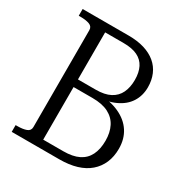

<svg xmlns="http://www.w3.org/2000/svg" viewBox="-166 -835 914 961"><g transform="rotate(30 291.0 -355.0)"><path d="M302 -710Q353 -710 392.5 -698Q432 -686 459.5 -663Q487 -640 501 -607Q515 -574 515 -534Q515 -485 491 -447.5Q467 -410 420 -388.5Q373 -367 304 -363L358 -392V-356L310 -384Q386 -381 437.5 -357.5Q489 -334 516 -292.5Q543 -251 543 -195Q543 -149 527.5 -113Q512 -77 482.5 -51.5Q453 -26 410 -13Q367 0 311 0H36V-39H46Q78 -39 98 -46.5Q118 -54 118 -75V-635Q118 -656 98 -663.5Q78 -671 46 -671H36V-710ZM175 -393H294Q346 -393 378 -410Q410 -427 425 -458.5Q440 -490 440 -533Q440 -576 425 -605.5Q410 -635 379 -650Q348 -665 299 -665H192V-45H308Q362 -45 396.5 -62Q431 -79 448 -113Q465 -147 465 -196Q465 -243 447.5 -277.5Q430 -312 394 -330.5Q358 -349 301 -349H175Z"/></g></svg>

Font: Roboto Serif 28pt Condensed Light
Style: Regular
Weight: 300
Width: 3
Designer: Greg Gazdowicz
Foundry: Commercial Type
Version: Version 1.008